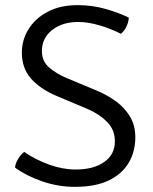

<svg xmlns="http://www.w3.org/2000/svg" viewBox="-20 -715 595 747"><path d="M38.5 -63Q40 -80 50.8 -97.2Q61.5 -114.5 74 -124Q118.5 -93.5 171.2 -74.5Q224 -55.5 274.5 -55.5Q344 -55.5 385.5 -84.8Q427 -114 427 -165Q427 -210.5 396.2 -241.2Q365.5 -272 320.5 -291L199.5 -342Q136 -369 100.5 -409.5Q65 -450 65 -510Q65 -560 91.5 -602.2Q118 -644.5 166.5 -669.8Q215 -695 282 -695Q339.5 -695 390.8 -680.2Q442 -665.5 481 -646.5Q480.5 -630 472.2 -612.2Q464 -594.5 450.5 -583.5Q411 -603.5 366.8 -616.5Q322.5 -629.5 284.5 -629.5Q222 -629.5 182.5 -598Q143 -566.5 143 -516.5Q143 -476 171.8 -451.8Q200.5 -427.5 240 -411L357.5 -362Q397 -345.5 431 -320.8Q465 -296 485.8 -261.5Q506.5 -227 506.5 -181Q506.5 -125.5 480.8 -81.8Q455 -38 403 -13Q351 12 271 12Q208 12 146.8 -8.5Q85.5 -29 38.5 -63Z"/></svg>

Font: Signika
Style: Regular
Weight: 300
Designer: Anna Giedry
Foundry: Anna Giedry
Version: Version 2.000